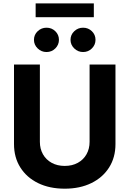

<svg xmlns="http://www.w3.org/2000/svg" viewBox="-20 -1111 769 1141"><path d="M512.4 -727.3H666.2V-255Q666.2 -175.4 628.4 -115.8Q590.6 -56.1 522.7 -22.9Q454.9 10.3 364.7 10.3Q274.1 10.3 206.3 -22.9Q138.5 -56.1 100.9 -115.8Q63.2 -175.4 63.2 -255V-727.3H217V-268.1Q217 -226.6 235.3 -194.2Q253.6 -161.9 286.9 -143.5Q320.3 -125 364.7 -125Q409.4 -125 442.6 -143.5Q475.9 -161.9 494.1 -194.2Q512.4 -226.6 512.4 -268.1ZM256.4 -801.8Q225.9 -801.8 203.8 -823.3Q181.8 -844.8 181.8 -874.3Q181.8 -904.5 203.8 -925.4Q225.9 -946.4 256.4 -946.4Q287.3 -946.4 308.8 -925.4Q330.3 -904.5 330.3 -874.3Q330.3 -844.8 308.8 -823.3Q287.3 -801.8 256.4 -801.8ZM473.7 -801.8Q443.2 -801.8 421.2 -823.3Q399.1 -844.8 399.1 -874.3Q399.1 -904.5 421.2 -925.4Q443.2 -946.4 473.7 -946.4Q504.6 -946.4 526.1 -925.4Q547.6 -904.5 547.6 -874.3Q547.6 -844.8 526.1 -823.3Q504.6 -801.8 473.7 -801.8ZM537.6 -1090.9V-1008.9H191.8V-1090.9Z"/></svg>

Font: InterMG
Style: Bold
Weight: 700
Designer: Rasmus Andersson
Foundry: rsms
Version: Version 3.019;December 26, 2023;FontCreator 15.0.0.2955 64-b